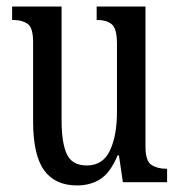

<svg xmlns="http://www.w3.org/2000/svg" viewBox="-20 -556 550 586"><path d="M215 10Q148 10 114.5 -36.5Q81 -83 81 -186V-428Q81 -472 64 -483.5Q47 -495 21 -495H17V-536H168V-188Q168 -120 184 -85.5Q200 -51 245 -51Q294 -51 315.5 -96.5Q337 -142 337 -215V-422Q337 -470 320.5 -482.5Q304 -495 278 -495H275V-536H424V-109Q424 -64 442.5 -52.5Q461 -41 486 -41H490V0H355L343 -82H339Q317 -29 286.5 -9.5Q256 10 215 10Z"/></svg>

Font: Noto Serif ExtraCondensed
Style: Regular
Weight: 400
Width: 2
Designer: Monotype Design Team
Foundry: Monotype Imaging Inc.
Version: Version 2.015